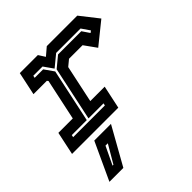

<svg xmlns="http://www.w3.org/2000/svg" viewBox="-214 -689 1102 1102"><g transform="rotate(-45 337.0 -137.5)"><path d="M5 0 35 -141H152L205.5 -391.5L199.5 -399H91L121 -540H267.5L293 -500L340 -540H587.5L673.5 -430.5L542 -324.5L489 -398.5H379L342 -368L293.5 -140.5H410.5L380.5 0ZM77.5 -63.5H335L338 -77.5H216L286 -406L352 -460.5H540.5L571 -415.5L583 -424.5L548.5 -474.5H350.5L280.5 -417L240 -474.5H165L162 -460.5H231L271.5 -403L202 -77.5H80.5ZM43.5 265 149.5 36H285L156.5 265ZM122 212H129L193.5 102H174.5Z"/></g></svg>

Font: Tourney Expanded Regular
Style: Bold Italic
Weight: 700
Width: 7
Italic angle: -12°
Designer: Tyler Finck
Foundry: Etcetera Type Co
Version: Version 1.010; ttfautohint (v1.8.3)